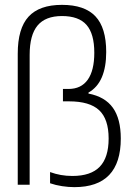

<svg xmlns="http://www.w3.org/2000/svg" viewBox="-20 -760 540 790"><path d="M286 10Q262 10 235.5 6Q209 2 186 -6V-52Q208 -44 230.5 -40Q253 -36 278 -36Q354 -36 390.5 -74Q427 -112 427 -190Q427 -270 388 -306.5Q349 -343 264 -343H239V-394H262Q314 -394 341 -432Q368 -470 368 -543Q368 -621 336 -657.5Q304 -694 235 -694Q167 -694 134.5 -655Q102 -616 102 -534V0H53V-539Q53 -643 97.5 -691.5Q142 -740 235 -740Q328 -740 372.5 -693Q417 -646 417 -546Q417 -484 399 -442Q381 -400 344 -379V-375Q412 -362 444.5 -316.5Q477 -271 477 -190Q477 10 286 10Z"/></svg>

Font: M PLUS 1 Code Light
Style: Regular
Weight: 300
Designer: Coji Morishita
Foundry: UNDERFOREST DESIGN
Version: Version 1.002